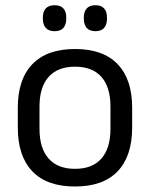

<svg xmlns="http://www.w3.org/2000/svg" viewBox="-20 -684 560 717"><path d="M260 12.5Q155 12.5 100.8 -44.2Q46.5 -101 46.5 -207.5V-282Q46.5 -388 101 -444.5Q155.5 -501 260 -501Q365 -501 419.2 -444.5Q473.5 -388 473.5 -282V-207.5Q473.5 -101 419.2 -44.2Q365 12.5 260 12.5ZM260 -53.5Q325 -53.5 358.8 -92Q392.5 -130.5 392.5 -203V-286.5Q392.5 -358.5 358.8 -396.8Q325 -435 260 -435Q195.5 -435 161.5 -396.8Q127.5 -358.5 127.5 -286.5V-203Q127.5 -130.5 161.5 -92Q195.5 -53.5 260 -53.5ZM183.5 -567.5Q162 -567.5 151 -579.8Q140 -592 140 -614.5V-618Q140 -640.5 151 -652.5Q162 -664.5 183.5 -664.5Q206 -664.5 216.8 -652.5Q227.5 -640.5 227.5 -618V-614.5Q227.5 -592 216.8 -579.8Q206 -567.5 183.5 -567.5ZM336.5 -567.5Q314.5 -567.5 303.8 -579.8Q293 -592 293 -614.5V-618Q293 -640.5 303.8 -652.5Q314.5 -664.5 336.5 -664.5Q358 -664.5 368.8 -652.5Q379.5 -640.5 379.5 -618V-614.5Q379.5 -592 368.8 -579.8Q358 -567.5 336.5 -567.5Z"/></svg>

Font: Anek Gurmukhi Medium
Style: Regular
Weight: 400
Version: Version 1.003